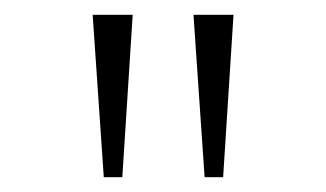

<svg xmlns="http://www.w3.org/2000/svg" viewBox="-20 -734 440 259"><path d="M256 -495H281L295 -714H241ZM120 -495H145L159 -714H105Z"/></svg>

Font: Noto Serif Devanagari Condensed ExtraLight
Style: Regular
Weight: 200
Width: 3
Designer: Universal Thirst, Indian Type Foundry and the Monotype Design Team
Foundry: Monotype Imaging Inc.
Version: Version 2.004